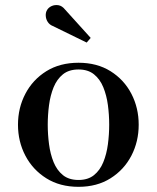

<svg xmlns="http://www.w3.org/2000/svg" viewBox="-20 -712 606 742"><path d="M283.5 10Q211.5 10 159 -23Q106.5 -56 78 -110.5Q49.5 -165 49.5 -230Q49.5 -295 78 -349.5Q106.5 -404 159 -436.8Q211.5 -469.5 283.5 -469.5Q355 -469.5 407.2 -436.8Q459.5 -404 487.8 -349.5Q516 -295 516 -230Q516 -165 487.8 -110.5Q459.5 -56 407.2 -23Q355 10 283.5 10ZM283.5 -16.5Q320 -16.5 343.2 -35.2Q366.5 -54 379.2 -85.2Q392 -116.5 397 -154.5Q402 -192.5 402 -230Q402 -268 397 -305.8Q392 -343.5 379.2 -374.8Q366.5 -406 343.2 -424.8Q320 -443.5 283.5 -443.5Q246.5 -443.5 223.2 -424.8Q200 -406 187.2 -374.8Q174.5 -343.5 169.5 -305.8Q164.5 -268 164.5 -230Q164.5 -192.5 169.5 -154.5Q174.5 -116.5 187.2 -85.2Q200 -54 223.2 -35.2Q246.5 -16.5 283.5 -16.5ZM315 -547.5 184 -611.5Q171.5 -616.5 164.5 -627.2Q157.5 -638 156.8 -650.8Q156 -663.5 162 -673.5Q168 -683.5 180 -688.8Q192 -694 206 -691.8Q220 -689.5 231.5 -675L330.5 -565.5Z"/></svg>

Font: Bodoni Moda 9pt Medium
Style: Regular
Weight: 500
Designer: Owen Earl
Foundry: indestructible type
Version: Version 2.005